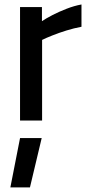

<svg xmlns="http://www.w3.org/2000/svg" viewBox="-20 -531 396 846"><path d="M25.7 294.6 68.3 77.4H163.7L112 294.6ZM68.3 0V-500H164.8V-437.7Q183.2 -450.2 211.7 -464.9Q240.2 -479.5 273.7 -492.5Q307.1 -505.5 339 -511.3V-413.1Q305.5 -406.8 272.4 -396.5Q239.3 -386.2 211.5 -375.1Q183.7 -364.1 165.5 -355.1V0Z"/></svg>

Font: TitilliumWeb ExtraLight
Style: Regular
Weight: 400
Designer: Mohamed Gaber, Accademia di Belle Arti di Urbino and others
Foundry: Kief Type Foundry, Accademia di Belle Arti di Urbino and others
Version: Version 3.000; ttfautohint (v1.8.2)